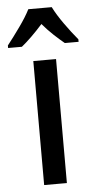

<svg xmlns="http://www.w3.org/2000/svg" viewBox="-89 -800 416 833"><g transform="rotate(-5 118.5 -383.0)"><path d="M168 0H69V-540H168ZM169 -766Q186 -732 215.5 -690.5Q245 -649 272 -617V-606H212Q190 -624 165.5 -647Q141 -670 118 -697Q94 -670 69.5 -646Q45 -622 25 -606H-35V-617Q-9 -650 21 -692Q51 -734 67 -766Z"/></g></svg>

Font: Noto Sans Malayalam Condensed Medium
Style: Regular
Weight: 500
Width: 3
Designer: Jelle Bosma - Monotype Design Team
Foundry: Monotype Imaging Inc.
Version: Version 2.104; ttfautohint (v1.8.4.7-5d5b)